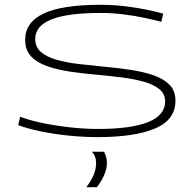

<svg xmlns="http://www.w3.org/2000/svg" viewBox="-20 -562 805 801"><path d="M56 -40 64 -75Q100 -61 154 -49.5Q208 -38 270 -31Q332 -24 389 -24Q526 -24 597.5 -52.5Q669 -81 669 -139Q669 -170 645.5 -189.5Q622 -209 582 -220.5Q542 -232 491.5 -238.5Q441 -245 387 -250Q328 -255 273.5 -263Q219 -271 176.5 -286Q134 -301 109.5 -327Q85 -353 85 -396Q85 -469 162 -505.5Q239 -542 400 -542Q452 -542 501.5 -536Q551 -530 592.5 -521.5Q634 -513 661 -505L653 -471Q627 -478 585.5 -487Q544 -496 495.5 -502Q447 -508 400 -508Q262 -508 194.5 -481Q127 -454 127 -399Q127 -365 151.5 -344.5Q176 -324 216.5 -312.5Q257 -301 308 -295Q359 -289 412 -284Q469 -279 522.5 -271Q576 -263 619 -248.5Q662 -234 687 -208.5Q712 -183 712 -142Q712 -62 627 -26Q542 10 387 10Q327 10 264.5 3.5Q202 -3 147.5 -14.5Q93 -26 56 -40ZM340 219Q359 195 370 169Q381 143 381 119Q381 89 363 71H414Q426 93 426 118Q426 142 414.5 168.5Q403 195 384 219Z"/></svg>

Font: Georama ExtraExtended ExtraLight
Style: Regular
Weight: 200
Width: 8
Designer: Jean-Baptiste Levee
Foundry: Production Type
Version: Version 1.000